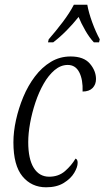

<svg xmlns="http://www.w3.org/2000/svg" viewBox="-20 -786 444 816"><path d="M176 10Q114 10 75.5 -36.5Q37 -83 37 -181Q37 -226 48 -276Q59 -326 79 -374Q99 -422 128.5 -461Q158 -500 196 -523Q234 -546 280 -546Q336 -546 362 -515.5Q388 -485 388 -450Q388 -427 373.5 -412Q359 -397 331 -397Q333 -447 317 -478.5Q301 -510 268 -510Q238 -510 212 -488Q186 -466 165.5 -430Q145 -394 130.5 -350.5Q116 -307 108 -263Q100 -219 100 -182Q100 -110 123.5 -72.5Q147 -35 189 -35Q229 -35 256.5 -59Q284 -83 301 -112Q310 -109 310 -94Q310 -76 295.5 -51.5Q281 -27 251 -8.5Q221 10 176 10ZM187 -619Q216 -652 246 -691.5Q276 -731 294 -766H351Q357 -732 372 -691Q387 -650 404 -619L401 -606H379Q360 -626 342.5 -656.5Q325 -687 314 -714Q291 -685 263.5 -657Q236 -629 206 -606H184Z"/></svg>

Font: Noto Serif ExtraCondensed Light
Style: Italic
Weight: 300
Width: 2
Italic angle: -12°
Designer: Monotype Design Team
Foundry: Monotype Imaging Inc.
Version: Version 2.014; ttfautohint (v1.8.4.7-5d5b)